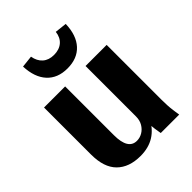

<svg xmlns="http://www.w3.org/2000/svg" viewBox="-209 -833 952 952"><g transform="rotate(-45 267.0 -356.5)"><path d="M213.6 10Q133.6 10 89.2 -34.2Q44.7 -78.4 44.7 -168.9V-498.7H192.7V-156.8Q192.7 -106.3 208.1 -81.2Q223.4 -56 254 -56Q275.1 -56 293.6 -67Q312.2 -78 324.1 -98Q335.9 -117.9 335.9 -144.6V-498.7H483.9V-115.6Q483.9 -95 484.9 -75.6Q485.9 -56.2 488.3 -37.7Q490.7 -19.1 493.9 0H364.6Q361.3 -17.7 358.9 -35.5Q356.6 -53.3 355.6 -73.5Q354.6 -93.6 354.6 -115.6L376.4 -89.8Q351.5 -40.6 310.8 -15.3Q270.2 10 213.6 10ZM264.3 -553.1Q195.7 -553.1 156.7 -595.6Q117.8 -638 114.7 -715.8L177.3 -722.7Q183.4 -687.1 205.8 -667.5Q228.2 -647.8 264.3 -647.8Q301.5 -647.8 324.4 -667.5Q347.2 -687.1 351.3 -722.7L414 -715.8Q411.6 -638 372.7 -595.6Q333.7 -553.1 264.3 -553.1Z"/></g></svg>

Font: Sutasoma
Style: Regular
Weight: 400
Designer: Izhar Fathurrohim, Akbar Rohmanto, Arusyal Khofiqoini
Foundry: Kiwari Kolektiv
Version: Version 1.102